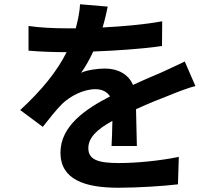

<svg xmlns="http://www.w3.org/2000/svg" viewBox="-20 -830 1040 902"><path d="M623 -144C622 -189 620 -262 619 -317C680 -345 736 -367 780 -384C814 -398 866 -418 898 -426L848 -541C812 -524 777 -507 739 -490C698 -472 656 -455 605 -431C583 -482 533 -508 473 -508C440 -508 387 -501 361 -488C382 -517 402 -553 418 -588C524 -592 646 -600 741 -614L742 -730C655 -714 555 -706 462 -701C474 -741 481 -775 486 -799L356 -810C355 -782 348 -742 336 -697H288C238 -697 164 -700 114 -708V-592C168 -587 241 -585 281 -585H293C249 -497 179 -409 75 -313L181 -234C215 -277 243 -313 273 -343C311 -379 372 -411 428 -411C455 -411 481 -402 497 -377C384 -319 264 -239 264 -113C264 15 381 52 536 52C629 52 750 44 816 36L820 -93C733 -75 623 -64 539 -64C442 -64 395 -79 395 -134C395 -183 435 -222 508 -262C507 -219 506 -173 504 -144Z"/></svg>

Font: Noto Sans CJK JP Bold
Style: Regular
Weight: 700
Designer: Ryoko NISHIZUKA (kana & ideographs); Paul D. Hunt (Latin, Greek & Cyrillic); Wenlong ZHANG (bopomofo); Sandoll Communica
Foundry: Adobe Systems Incorporated
Version: Version 1.004;PS 1.004;hotconv 1.0.82;makeotf.lib2.5.63406